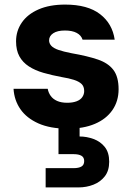

<svg xmlns="http://www.w3.org/2000/svg" viewBox="-20 -549 586 837"><path d="M276 12Q199 12 147.5 -11Q96 -34 69 -73Q42 -112 39 -162H188Q191 -145 201 -131Q211 -117 229 -109Q247 -101 273 -101Q297 -101 314 -107.5Q331 -114 339 -126Q347 -138 347 -152Q347 -172 335.5 -183Q324 -194 302 -201Q280 -208 249 -213Q206 -221 169.5 -231.5Q133 -242 106 -259.5Q79 -277 64.5 -303.5Q50 -330 50 -369Q50 -414 75 -450.5Q100 -487 148 -508Q196 -529 264 -529Q362 -529 416 -487.5Q470 -446 480 -376H340Q334 -395 314.5 -405.5Q295 -416 263 -416Q230 -416 212 -404Q194 -392 194 -373Q194 -360 203.5 -349.5Q213 -339 234.5 -331.5Q256 -324 292 -317Q361 -305 406.5 -289.5Q452 -274 474.5 -244Q497 -214 497 -160Q497 -108 470 -69Q443 -30 393.5 -9Q344 12 276 12ZM179 268V184H301Q323 184 335 177Q347 170 347 153Q347 137 335 130Q323 123 301 123H235V-4H327V46Q358 46 388 57Q418 68 437 92Q456 116 456 156Q456 195 437 219.5Q418 244 387.5 256Q357 268 322 268Z"/></svg>

Font: DM Sans 11pt Black
Style: Regular
Weight: 900
Version: Version 4.004;gftools[0.9.30]